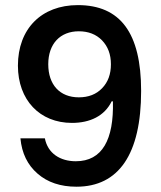

<svg xmlns="http://www.w3.org/2000/svg" viewBox="-20 -722 627 748"><path d="M260.3 -243.2C330.6 -243.2 387.2 -270 415 -327.1H419.9C423.8 -178.2 378.4 -93.8 275.4 -93.8C214.4 -93.8 166 -124.5 154.8 -183.1H59.6C64.9 -125 87.4 -79.1 126.5 -45.4C165 -11.7 215.8 5.4 277.8 5.4C442.4 5.4 529.8 -121.1 529.8 -367.7C529.8 -593.8 448.7 -702.1 283.2 -702.1C141.6 -702.1 49.8 -609.9 49.8 -466.3C49.8 -332.5 134.8 -243.2 260.3 -243.2ZM287.1 -342.8C213.4 -342.8 168 -391.6 168 -471.7C168 -551.3 214.4 -600.1 287.1 -600.1C324.2 -600.1 354.5 -588.4 377.4 -564.9C400.4 -541 412.1 -510.3 412.1 -471.7C412.1 -433.1 400.9 -402.3 377.9 -378.4C355 -354.5 324.7 -342.8 287.1 -342.8Z"/></svg>

Font: Estedad SemiBold
Style: Regular
Weight: 600
Designer: Amin Abedi
Version: Version 7.3